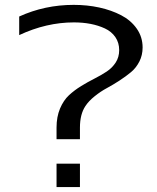

<svg xmlns="http://www.w3.org/2000/svg" viewBox="-20 -761 640 781"><path d="M305.2 0H210V-95.2H305.2ZM210 -242.2Q210 -285.6 224.1 -319.3Q238.3 -353 260.7 -373.8Q283.2 -394.5 310.3 -411.1Q337.4 -427.7 364.5 -441.4Q391.6 -455.1 414.1 -470Q436.5 -484.9 450.7 -506.8Q464.8 -528.8 464.8 -557.1Q464.8 -587.4 449.2 -610.1Q433.6 -632.8 406.7 -645.3Q379.9 -657.7 348.4 -663.8Q316.9 -669.9 280.8 -669.9Q168.5 -669.9 58.1 -618.2V-693.8Q162.1 -741.2 279.8 -741.2Q334.5 -741.2 383.8 -730.5Q433.1 -719.7 472.9 -699Q512.7 -678.2 536.4 -644.3Q560.1 -610.4 560.1 -567.9Q560.1 -536.6 546.9 -510.7Q533.7 -484.9 513.2 -467.8Q492.7 -450.7 466.1 -433.3Q439.5 -416 414.6 -402.6Q389.6 -389.2 365.2 -369.6Q340.8 -350.1 327.1 -329.1Q305.2 -295.9 305.2 -242.2V-194.8H210Z"/></svg>

Font: Aurulent Sans Mono
Style: Regular
Weight: 400
Monospace: yes
Version: Version 2007.05.04